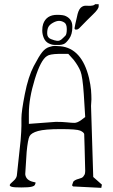

<svg xmlns="http://www.w3.org/2000/svg" viewBox="-20 -906 549 932"><path d="M363.3 -767.6Q357.4 -762.2 349.6 -762.2Q341.8 -762.2 341.8 -769Q343.8 -783.7 353.5 -823.7Q359.4 -855.5 371.1 -867.7Q381.8 -877.9 394 -878.2Q406.2 -878.4 412.1 -877.9Q418 -877.4 419.9 -877.9Q421.9 -878.4 425.8 -878.7Q429.7 -878.9 431.6 -879.6Q433.6 -880.4 436.5 -881.6Q439.5 -882.8 441.4 -885.7H459V-875.5Q459 -862.3 432.1 -836.7Q405.3 -811 363.3 -767.6ZM257.3 -834Q289.1 -834 300.8 -827.1Q331.1 -812 331.1 -777.8V-773.4Q331.1 -739.7 315.9 -718.3Q300.8 -696.8 290 -692.4Q279.3 -688 270 -688H244.1Q231.9 -688 215.8 -695.8Q200.2 -703.6 192.6 -721.7Q185.1 -739.7 185.1 -758.1Q185.1 -776.4 189.5 -789.6Q205.1 -834 257.3 -834ZM266.6 -804.7Q253.9 -804.7 237.5 -795.7Q221.2 -786.6 215.1 -775.4Q209 -764.2 209 -743.9Q209 -723.6 227.1 -716.3Q245.1 -709 257.1 -707.8Q269 -706.5 279.8 -715.8Q290.5 -725.1 297.4 -732.7Q304.2 -740.2 304.2 -764.9Q304.2 -789.6 291.7 -797.1Q279.3 -804.7 266.6 -804.7ZM330.1 -7.8 335.9 -24.4Q343.8 -33.2 361.3 -37.6Q378.9 -42 383.8 -48.3Q388.7 -54.7 390.1 -57.6Q391.6 -60.5 392.1 -62.5Q392.6 -64.5 393.1 -69.3Q393.6 -74.2 393.6 -76.2L390.6 -195.3L388.7 -255.9Q385.7 -264.6 369.1 -272Q352.5 -279.3 274.9 -279.3Q197.3 -279.3 164.6 -270Q131.8 -260.7 123.5 -245.1Q115.2 -229.5 109.4 -168.9L102.5 -60.5Q105.5 -30.3 143.6 -22.5Q149.4 -21.5 153.3 -19.5Q152.3 -16.6 149.9 -9.8Q147.5 -2.9 132.8 0.5Q118.2 3.9 83.5 3.9Q48.8 3.9 38.1 1Q27.3 -2 27.3 -7.3Q27.3 -12.7 44.9 -27.3Q62.5 -42 62.5 -60.5L80.1 -224.6Q84 -273.4 84 -294.9V-332Q84 -365.2 100.6 -449.7Q117.2 -534.2 143.6 -584.5Q169.9 -634.8 185.1 -653.3Q200.2 -671.9 218.3 -677.7Q236.3 -683.6 246.1 -683.1Q255.9 -682.6 272.5 -681.6Q377 -671.9 412.1 -527.3Q419.9 -492.2 421.9 -468.8Q423.8 -443.4 423.8 -423.8L421.9 -391.6L432.6 -46.9L474.6 -9.8L471.7 5.9L335 -1Q330.1 -2.9 330.1 -7.8ZM120.1 -355.5V-304.7L251 -314.5Q284.2 -314.5 306.2 -312Q328.1 -309.6 341.3 -309.6Q354.5 -309.6 373 -322.3L393.6 -337.9L386.7 -449.2Q380.9 -535.2 370.6 -560.5Q360.4 -585.9 337.9 -615.2L311.5 -644.5H265.6Q220.7 -643.6 208 -633.8Q177.7 -615.2 148.9 -521.5Q120.1 -427.7 120.1 -355.5Z"/></svg>

Font: Drukaatie burti
Style: Thin
Weight: 100
Version: Version 0.14